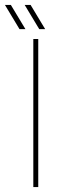

<svg xmlns="http://www.w3.org/2000/svg" viewBox="-75 -758 235 778"><path d="M60 0V-600H80V0ZM4 -640 -55 -738H-31L28 -640ZM84 -640 25 -738H49L108 -640Z"/></svg>

Font: Big Shoulders Stencil Display Thin Thin
Style: Regular
Weight: 250
Version: Version 2.001